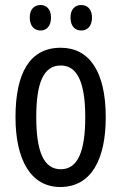

<svg xmlns="http://www.w3.org/2000/svg" viewBox="-20 -738 485 768"><path d="M99 -668C99 -633 118 -616 142 -616C166 -616 184 -633 184 -668C184 -701 166 -718 142 -718C118 -718 99 -702 99 -668ZM262 -668C262 -633 280 -616 305 -616C329 -616 348 -633 348 -668C348 -701 329 -718 305 -718C281 -718 262 -702 262 -668ZM403 -269C403 -452 337 -547 223 -547C99 -547 42 -446 42 -269C42 -101 102 10 221 10C346 10 403 -102 403 -269ZM125 -269C125 -407 154 -476 223 -476C290 -476 321 -407 321 -269C321 -130 290 -61 223 -61C155 -61 125 -132 125 -269Z"/></svg>

Font: Noto Sans UI Condensed
Style: Regular
Weight: 400
Width: 3
Designer: Monotype Design Team
Foundry: Monotype Imaging Inc.
Version: Version 1.901